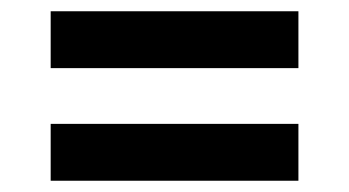

<svg xmlns="http://www.w3.org/2000/svg" viewBox="-20 -485 620 341"><path d="M70 -465H510V-364H70ZM70 -265H510V-164H70Z"/></svg>

Font: Play
Style: Bold
Weight: 700
Designer: Jonas Hecksher (Cyrillic expansion: Cyreal)
Foundry: Jonas Hecksher, Playtype, e-types AS
Version: Version 2.101; ttfautohint (v1.5.65-e2d9)